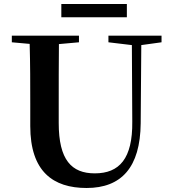

<svg xmlns="http://www.w3.org/2000/svg" viewBox="-20 -919 858 958"><path d="M286 -833H613V-899H286ZM521 -708 638 -694 640 -312C642 -128 576 -54 453 -54C337 -54 273 -121 273 -305V-401C273 -501 273 -600 274 -699L374 -708V-741H39V-708L128 -700C131 -600 131 -500 131 -401V-290C131 -63 245 19 412 19C585 19 680 -83 682 -304L685 -694L786 -708V-741H521Z"/></svg>

Font: Noto Serif SC
Style: Bold
Weight: 700
Designer: Ryoko NISHIZUKA 西塚涼子 (kana & ideographs); Frank Grießhammer (Latin, Greek & Cyrillic); Wenlong ZHANG 张文龙 (bopomofo); San
Foundry: Adobe
Version: Version 2.001;hotconv 1.1.0;makeotfexe 2.6.0